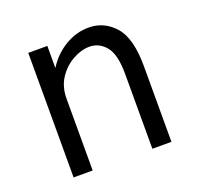

<svg xmlns="http://www.w3.org/2000/svg" viewBox="-91 -565 681 662"><g transform="rotate(-20 250.0 -234.0)"><path d="M72 0V-457H142V-376Q168 -418 209.5 -443Q251 -468 297 -468Q353 -468 392 -424.5Q431 -381 431 -277V0H361V-275Q361 -347 336.5 -376Q312 -405 277 -405Q247 -405 215.5 -387.5Q184 -370 163 -338.5Q142 -307 142 -263V0Z"/></g></svg>

Font: Inconsolata Nerd Font Mono
Style: Regular
Weight: 400
Monospace: yes
Designer: Raph Levien, Cyreal, Brenton Simpson
Foundry: Raph Levien, Cyreal, Google
Version: Version 3.000; ttfautohint (v1.8.3);Nerd Fonts 3.0.2